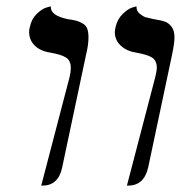

<svg xmlns="http://www.w3.org/2000/svg" viewBox="-20 -579 597 605"><path d="M379.9 5.9 469.2 -335.9Q474.1 -356 474.1 -365.2Q474.1 -388.2 459 -397.7Q443.8 -407.2 409.2 -413.1Q378.4 -418 360.1 -435.5Q341.8 -453.1 341.8 -478Q341.8 -481.9 344.2 -494.1Q350.1 -519 366.5 -534.9Q382.8 -550.8 396.5 -555.2L410.2 -559.1V-556.2Q410.2 -543.9 420.7 -535.4Q431.2 -526.9 439.7 -524.4Q448.2 -522 462.9 -519Q487.8 -515.1 499.5 -511Q511.2 -506.8 520.5 -494.9Q529.8 -482.9 529.8 -460.9Q529.8 -442.9 522 -405.8L446.8 -50.8Q433.6 6.3 382.8 5.9H380.9ZM109.9 5.9 199.2 -335.9Q203.1 -352.1 203.1 -365.2Q203.1 -388.2 188 -397.7Q172.9 -407.2 139.2 -413.1Q106.9 -418 89.4 -435.5Q71.8 -453.1 71.8 -478Q71.8 -487.8 74.2 -494.1Q79.1 -519 95.5 -534.9Q111.8 -550.8 126 -555.2L140.1 -559.1V-556.2Q140.1 -530.3 191.9 -519Q210.9 -516.1 220.5 -513.7Q230 -511.2 240.5 -505.1Q251 -499 254.9 -488.5Q258.8 -478 258.8 -460.9Q258.8 -437 251 -405.8L175.8 -50.8Q163.6 6.3 112.8 5.9Z"/></svg>

Font: Linux Libertine
Style: Italic
Weight: 400
Italic angle: -12°
Designer: Philipp H. Poll
Foundry: Philipp H. Poll
Version: Version 5.1.6 ; ttfautohint (v0.9)